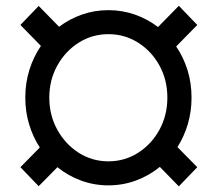

<svg xmlns="http://www.w3.org/2000/svg" viewBox="-20 -638 753 671"><path d="M68.4 -296.9Q68.4 -348.1 82.8 -394Q97.2 -439.9 123 -477.5L51.3 -550.8L115.2 -617.2L186.5 -544.4Q222.7 -571.8 266.6 -587.2Q310.5 -602.5 358.9 -602.5Q407.7 -602.5 451.9 -586.9Q496.1 -571.3 532.2 -543.5L605 -617.7L669.4 -550.8L595.7 -475.6Q621.1 -438.5 635.3 -393.1Q649.4 -347.7 649.4 -296.9Q649.4 -248.5 636.5 -204.6Q623.5 -160.6 600.1 -124L669.4 -53.7L605 13.2L538.6 -54.7Q501.5 -24.4 455.6 -7.3Q409.7 9.8 358.9 9.8Q308.6 9.8 262.9 -7.1Q217.3 -23.9 180.7 -53.7L115.2 12.7L51.3 -53.7L119.1 -122.6Q95.2 -159.2 81.8 -203.4Q68.4 -247.6 68.4 -296.9ZM152.3 -296.9Q152.3 -235.4 180.2 -184.8Q208 -134.3 254.9 -104.2Q301.8 -74.2 358.9 -74.2Q416 -74.2 462.9 -104.2Q509.8 -134.3 537.4 -184.8Q564.9 -235.4 564.9 -296.9Q564.9 -358.4 537.4 -408.7Q509.8 -459 462.9 -488.8Q416 -518.6 358.9 -518.6Q301.8 -518.6 254.9 -488.8Q208 -459 180.2 -408.7Q152.3 -358.4 152.3 -296.9Z"/></svg>

Font: Vazirmatn UI FD
Style: Regular
Weight: 400
Designer: Saber Rastikerdar
Foundry: Saber Rastikerdar
Version: Version 33.003